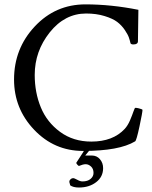

<svg xmlns="http://www.w3.org/2000/svg" viewBox="-20 -671 681 861"><path d="M619.1 -178.7Q619.1 -168 605.5 -104Q591.8 -40 585.9 -37.1Q514.6 5.9 352.5 5.9Q223.6 5.9 133.3 -88.9Q43 -183.6 43 -314.5Q43 -453.1 135.7 -552.2Q228.5 -651.4 363.3 -651.4Q478.5 -651.4 600.6 -627Q598.6 -496.1 598.6 -486.3Q598.6 -471.7 578.1 -471.7Q568.4 -471.7 565.4 -476.6Q562.5 -489.3 558.1 -502.4Q553.7 -515.6 539.6 -536.6Q525.4 -557.6 505.4 -572.8Q485.4 -587.9 448.7 -599.1Q412.1 -610.4 366.2 -610.4Q270.5 -610.4 203.1 -525.9Q135.7 -441.4 135.7 -335Q135.7 -255.9 163.1 -189.5Q190.4 -123 249.5 -79.6Q308.6 -36.1 389.6 -36.1Q486.3 -36.1 539.1 -92.8Q552.7 -107.4 563 -131.3Q573.2 -155.3 578.6 -171.4Q584 -187.5 586.9 -187.5Q592.8 -187.5 601.1 -185.5Q609.4 -183.6 614.3 -181.6ZM362.3 26.4H391.6Q414.1 26.4 428.2 43Q442.4 59.6 442.4 83Q442.4 122.1 411.1 146Q379.9 169.9 334 169.9Q308.6 169.9 294.9 160.2Q294.9 158.2 293 152.8Q291 147.5 291 143.6Q291 137.7 296.4 132.8Q301.8 127.9 307.6 127.9Q313.5 127.9 326.7 135.3Q339.8 142.6 349.6 142.6Q373 142.6 386.2 131.3Q399.4 120.1 399.4 104.5Q399.4 85.9 388.2 75.7Q377 65.4 364.3 65.4Q352.5 65.4 334 73.2Q332 73.2 326.7 67.4Q321.3 61.5 322.3 58.6Q325.2 53.7 339.8 31.7Q354.5 9.8 359.4 0H383.8Z"/></svg>

Font: Crimson Text
Style: Regular
Weight: 400
Version: Version 0.13